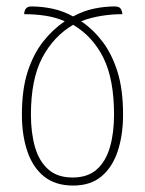

<svg xmlns="http://www.w3.org/2000/svg" viewBox="-20 -566 450 596"><path d="M77 -546Q110 -546 143 -539Q176 -532 207 -515Q238 -532 271 -539Q304 -546 336 -546Q350 -546 354.5 -539Q359 -532 360 -522Q326 -522 293 -516.5Q260 -511 232 -500Q269 -475 298 -437Q327 -399 344.5 -344Q362 -289 362 -210Q362 -147 345.5 -97Q329 -47 295 -18.5Q261 10 207 10Q152 10 117 -18Q82 -46 65 -96Q48 -146 48 -210Q48 -289 66 -344Q84 -399 114 -437Q144 -475 181 -500Q154 -512 122 -517Q90 -522 55 -522Q56 -546 77 -546ZM207 -489Q146 -453 111 -386.5Q76 -320 76 -210Q76 -154 88.5 -110Q101 -66 129.5 -40.5Q158 -15 205 -15Q253 -15 281 -40.5Q309 -66 321.5 -110Q334 -154 334 -210Q334 -320 301 -386.5Q268 -453 207 -489Z"/></svg>

Font: Noto Serif Georgian ExtraCondensed Thin
Style: Regular
Weight: 100
Width: 2
Designer: Monotype Design Team, Akaki Razmadze
Foundry: Google LLC
Version: Version 2.003; ttfautohint (v1.8.4.7-5d5b)